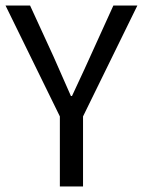

<svg xmlns="http://www.w3.org/2000/svg" viewBox="-21 -676 518 696"><path d="M196 0V-254L-1 -656H88L173 -471Q219 -366 236 -328H240Q297 -450 306 -471L390 -656H477L280 -254V0Z"/></svg>

Font: Toshiba Sans
Style: Regular
Weight: 400
Designer: Paul D. Hunt
Foundry: Toshiba Corporation
Version: Version 2.020;PS 2.0;hotconv 1.0.86;makeotf.lib2.5.63406